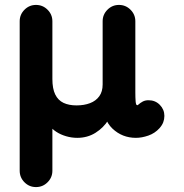

<svg xmlns="http://www.w3.org/2000/svg" viewBox="-20 -545 748 780"><path d="M126.2 215Q98.8 215 79.4 195.5Q60 176 60 148.5V-458.5Q60 -486 79.5 -505.5Q99 -525 126.2 -525Q153.8 -525 173.2 -505.5Q192.8 -486 192.8 -458.5V-223.8Q192.8 -184.8 204.4 -161.1Q216 -137.5 238 -127.1Q260 -116.8 290.8 -116.8Q322 -116.8 345.9 -126Q369.8 -135.2 383.4 -154.1Q397 -173 397 -201.8L443 -203.2V-121.8Q439.5 -88.2 419.9 -57Q400.2 -25.8 367.8 -5.4Q335.2 15 293.8 15Q270.8 15 248.4 8.4Q226 1.8 208.9 -9.4Q191.8 -20.5 183.5 -32.8L192.8 -43.8V148.5Q192.8 176 173.2 195.5Q153.8 215 126.2 215ZM532.2 15Q476.5 15 436.8 -22.6Q397 -60.2 397 -137.2V-458.5Q397 -486 416.5 -505.5Q436 -525 463.2 -525Q490.8 -525 510.2 -505.5Q529.8 -486 529.8 -458.5V-168.5Q529.8 -148.5 531 -133.1Q532.2 -117.8 537 -117.8Q540 -117.8 539.8 -117.8Q539.5 -117.8 542 -120Q550 -127.2 559.9 -132.5Q569.8 -137.8 583.5 -137.8Q611 -137.8 629.4 -118.9Q647.8 -100 647.8 -74.2Q647.8 -60.5 643.2 -48.5Q638.8 -36.5 627.8 -24Q609.2 -3.5 582.6 5.8Q556 15 532.2 15Z"/></svg>

Font: National Park
Style: Regular
Weight: 400
Designer: Andrea Herstowski, Ben Hoepner
Version: Version 1.009